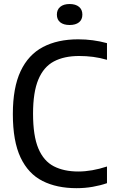

<svg xmlns="http://www.w3.org/2000/svg" viewBox="-20 -950 582 979"><path d="M370.5 9.5Q269.5 9.5 196.8 -27.2Q124 -64 84.8 -147Q45.5 -230 45.5 -368.5Q45.5 -503 85 -587Q124.5 -671 199 -710.2Q273.5 -749.5 378.5 -749.5Q454.5 -749.5 525.5 -730V-645Q489.5 -655.5 454.8 -660Q420 -664.5 383.5 -664.5Q307 -664.5 254.8 -636.8Q202.5 -609 175.5 -544.5Q148.5 -480 148.5 -370.5Q148.5 -257.5 175.5 -193.2Q202.5 -129 254.2 -102.2Q306 -75.5 379.5 -75.5Q447.5 -75.5 525.5 -101V-16Q492.5 -4.5 452.8 2.5Q413 9.5 370.5 9.5ZM335 -822.5Q304.5 -822.5 287.2 -836.2Q270 -850 270 -875.5Q270 -901 287.2 -915.2Q304.5 -929.5 335 -929.5Q365.5 -929.5 382.8 -915.2Q400 -901 400 -875.5Q400 -850 382.8 -836.2Q365.5 -822.5 335 -822.5Z"/></svg>

Font: Encode Sans Semi Condensed Medium
Style: Regular
Weight: 500
Width: 4
Designer: Multiple Designers
Foundry: Impallari Type
Version: Version 3.000; ttfautohint (v1.8.3) -l 8 -r 50 -G 200 -x 14 